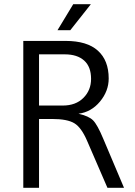

<svg xmlns="http://www.w3.org/2000/svg" viewBox="-20 -896 643 915"><path d="M166 -329H228Q301 -329 334.5 -308.5Q368 -288 395 -225L492 -1H571L472 -235Q444 -302 423.5 -322.5Q403 -343 354 -354Q415 -362 456.5 -412Q498 -462 498 -522Q498 -608 446.5 -654.5Q395 -701 293 -701H91V-1H166ZM166 -637H289Q348 -637 381 -607.5Q414 -578 414 -520Q414 -466 377.5 -429.5Q341 -393 279 -393H166ZM254 -752 329 -876H413L315 -752Z"/></svg>

Font: Gudea
Style: Regular
Weight: 400
Designer: Agustina Mingote
Foundry: Agustina Mingote
Version: Version 1.002